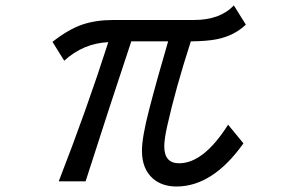

<svg xmlns="http://www.w3.org/2000/svg" viewBox="-20 -638 1040 702"><path d="M171.9 -484.9Q229.5 -530.3 280.3 -547.9Q330.1 -564.9 394 -564.9H689Q784.7 -564.9 835 -618.2L878.9 -547.9Q835 -506.3 770.5 -494.1Q734.9 -487.3 677.7 -486.8Q620.6 -309.6 591.3 -176.8Q580.6 -128.9 580.6 -103Q580.6 -41 634.8 -41Q724.6 -41 814 -182.1L870.1 -113.8Q757.8 43.9 625.5 43.9Q573.2 43.9 540 15.6Q499 -19.5 499 -86.9Q499 -135.7 524.9 -235.8Q553.7 -347.2 594.7 -486.8H460Q382.8 -255.4 293 24.9H194.8Q297.9 -240.2 376 -483.9Q284.2 -479.5 214.8 -416Z"/></svg>

Font: BIZ UDPGothic
Style: Regular
Weight: 400
Designer: TypeBank Co., Ltd.
Foundry: Morisawa Inc.
Version: Version 1.051